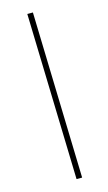

<svg xmlns="http://www.w3.org/2000/svg" viewBox="-113 -755 447 796"><g transform="rotate(-15 110.5 -357.0)"><path d="M112 0H136L116 -714H92Z"/></g></svg>

Font: Noto Sans Arabic Thin
Style: Regular
Weight: 100
Designer: Monotype Design Team, Nadine Chahine, Nizar Qandah and Khaled Hosny
Foundry: Monotype Imaging Inc.
Version: Version 2.012